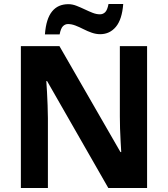

<svg xmlns="http://www.w3.org/2000/svg" viewBox="-20 -946 845 966"><path d="M720 0H525L217 -538H213Q215 -515 216.5 -483Q218 -451 219.5 -417Q221 -383 221 -352V0H85V-714H279L586 -181H590Q589 -201 587 -232.5Q585 -264 584 -298.5Q583 -333 583 -360V-714H720ZM206 -773Q209 -813 218 -841.5Q227 -870 242 -888.5Q257 -907 277.5 -916Q298 -925 324 -925Q344 -925 364.5 -917Q385 -909 406 -899Q427 -889 446 -881.5Q465 -874 483 -874Q498 -874 509 -884.5Q520 -895 526 -926H600Q594 -848 563 -811Q532 -774 484 -774Q463 -774 441.5 -781.5Q420 -789 399.5 -799.5Q379 -810 359.5 -817.5Q340 -825 322 -825Q308 -825 297 -814.5Q286 -804 280 -773Z"/></svg>

Font: Noto Sans Khmer
Style: Bold
Weight: 700
Version: Version 2.003